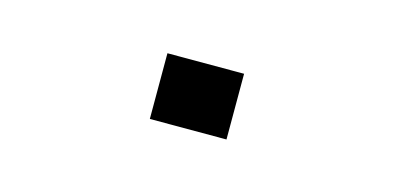

<svg xmlns="http://www.w3.org/2000/svg" viewBox="-28 -484 557 271"><g transform="rotate(15 250.0 -348.0)"><path d="M194 -300H306V-396H194Z"/></g></svg>

Font: LXGW Marker Gothic
Style: Regular
Weight: 400
Version: Version 1.001